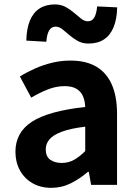

<svg xmlns="http://www.w3.org/2000/svg" viewBox="-20 -853 631 886"><path d="M216.4 13.8Q166.9 13.8 129.6 -7.9Q92.4 -29.5 71.8 -67.2Q51.2 -105 51.2 -152.6Q51.2 -242.2 127.9 -291.6Q204.7 -341 373.3 -359.4Q372.2 -386.8 363.1 -408.6Q354 -430.4 333.4 -442.9Q312.8 -455.5 278.1 -455.5Q239.3 -455.5 201.3 -440.5Q163.3 -425.6 124 -402.4L71.7 -500.1Q105.1 -520.7 142.2 -537.1Q179.3 -553.4 220.3 -563.5Q261.3 -573.5 305.1 -573.5Q376.4 -573.5 424 -545.7Q471.6 -517.8 495.9 -463Q520.1 -408.3 520.1 -327V0H400.4L389.9 -59.9H385.4Q349.3 -28.4 307 -7.3Q264.8 13.8 216.4 13.8ZM264.7 -101.1Q296.1 -101.1 321.6 -115.4Q347.1 -129.7 373.3 -155.8V-268.4Q305.4 -260.3 265.2 -245.2Q225 -230.1 208.1 -209.7Q191.1 -189.3 191.1 -163.8Q191.1 -130.8 211.7 -116Q232.3 -101.1 264.7 -101.1ZM388.2 -652Q360.3 -652 339.1 -663.9Q317.8 -675.7 300.3 -691Q282.8 -706.4 267.6 -718.2Q252.3 -730.1 236.9 -730.1Q217.6 -730.1 207.1 -713Q196.6 -695.9 193.8 -660.3L101.4 -665.6Q102.6 -720.2 117.8 -757.5Q132.9 -794.7 162.2 -813.7Q191.4 -832.6 233.4 -832.6Q261.3 -832.6 282.9 -820.8Q304.5 -809 322 -793.7Q339.5 -778.4 354.8 -766.6Q370.1 -754.8 385.5 -754.8Q404.8 -754.8 414.9 -771.9Q425 -788.9 428.3 -823.4L520.7 -819Q519.5 -764.6 504.1 -727.4Q488.7 -690.1 459.8 -671.1Q431 -652 388.2 -652Z"/></svg>

Font: Noto Sans KR Thin
Style: Regular
Weight: 100
Designer: Ryoko NISHIZUKA 西塚涼子 (kana, bopomofo & ideographs); Paul D. Hunt (Latin, Greek & Cyrillic); Sandoll Communications 산돌커뮤니
Foundry: Adobe
Version: Version 2.004-H2;hotconv 1.0.118;makeotfexe 2.5.65603